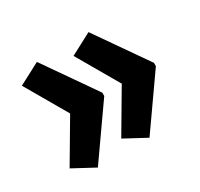

<svg xmlns="http://www.w3.org/2000/svg" viewBox="-104 -625 730 702"><g transform="rotate(-30 261.0 -274.0)"><path d="M493 -266V-280L342 -497L251 -449L353 -273L251 -100L342 -51ZM275 -266V-280L124 -497L33 -449L135 -273L33 -100L124 -51Z"/></g></svg>

Font: Noto Sans Tamil ExtraCondensed
Style: Bold
Weight: 700
Width: 2
Designer: Jelle Bosma - Monotype Design Team
Foundry: Monotype Imaging Inc.
Version: Version 2.004